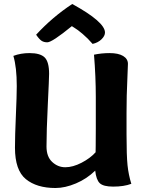

<svg xmlns="http://www.w3.org/2000/svg" viewBox="-20 -932 721 962"><path d="M457 -77Q415 -36 360.5 -13Q306 10 258 10Q164 10 109.5 -34.5Q55 -79 55 -192Q55 -251 59.5 -352Q64 -453 64 -501Q64 -595 47 -652Q84 -666 128 -666Q182 -666 204 -644Q226 -622 226 -562Q226 -540 219.5 -407.5Q213 -275 213 -198Q213 -147 241.5 -120.5Q270 -94 307 -94Q345 -94 388.5 -116.5Q432 -139 459 -169Q459 -176 459.5 -201.5Q460 -227 460 -288.5Q460 -350 460 -446Q460 -548 451 -658Q489 -666 529 -666Q573 -666 597 -651.5Q621 -637 621 -612L618 -534Q614 -455 614 -366V-259Q614 -152 619 -104Q624 -56 638 -11Q601 3 547 3Q498 3 480 -14Q462 -31 457 -77ZM342 -912Q506 -822 506 -769Q506 -752 488.5 -735Q471 -718 444 -712Q420 -740 394 -762Q368 -784 354 -792L340 -801Q241 -720 217 -720Q200 -720 188.5 -727.5Q177 -735 161 -758Q243 -847 342 -912Z"/></svg>

Font: Overlock Black
Style: Regular
Weight: 900
Designer: Dario Muhafara
Foundry: Dario Manuel Muhafara
Version: Version 1.002